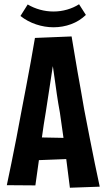

<svg xmlns="http://www.w3.org/2000/svg" viewBox="-20 -876 498 901"><path d="M308 5Q301 -50 293.5 -109Q286 -168 278 -228.5Q270 -289 261 -348Q253 -391 247 -432Q241 -473 236 -510Q231 -547 226 -579.5Q221 -612 217 -639L144 -698L316 -705Q323 -664 330 -621.5Q337 -579 344.5 -536Q352 -493 360 -449.5Q368 -406 375 -363Q388 -296 400.5 -231.5Q413 -167 425 -109Q437 -51 448 0ZM122 -123V-232L330 -228V-131ZM146 -6 12 -7Q22 -55 33.5 -110.5Q45 -166 57 -228.5Q69 -291 81 -356Q92 -413 103 -471Q114 -529 124.5 -586.5Q135 -644 144 -698L316 -705L239 -631Q233 -598 226 -554Q219 -510 211.5 -458.5Q204 -407 195 -351Q185 -293 177 -233.5Q169 -174 161.5 -116.5Q154 -59 146 -6ZM231 -748Q190 -748 149.5 -761.5Q109 -775 76 -801L110 -855Q137 -839 168 -830.5Q199 -822 231 -822Q264 -822 295 -831Q326 -840 351 -856L383 -806Q353 -777 313.5 -762.5Q274 -748 231 -748Z"/></svg>

Font: Truculenta ExtraBold
Style: Regular
Weight: 800
Version: Version 1.002